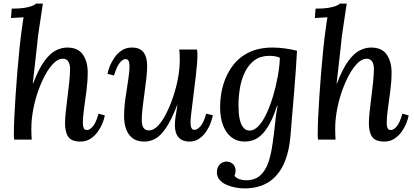

<svg xmlns="http://www.w3.org/2000/svg" viewBox="-20 -775 2300 1066"><path d="M427 11Q377 11 359 -15.5Q341 -42 341 -91Q341 -119 345.5 -157.5Q350 -196 355 -237.5Q360 -279 364.5 -320Q369 -361 369 -394Q369 -407 365.5 -419.5Q362 -432 353 -440.5Q344 -449 328 -449Q304 -449 279.5 -425.5Q255 -402 232.5 -361.5Q210 -321 192 -270Q174 -219 164 -165Q154 -111 154 -59Q154 -45 154.5 -29Q155 -13 156 0H59Q57 -12 57 -18.5Q57 -25 57 -33Q57 -68 59.5 -123.5Q62 -179 66.5 -245.5Q71 -312 76.5 -380Q82 -448 88.5 -509Q95 -570 101 -612Q104 -635 106 -649Q108 -663 111 -679L41 -675L45 -727Q90 -727 116.5 -731.5Q143 -736 158 -742Q173 -748 180 -755H218Q214 -729 209 -695Q204 -661 199 -628.5Q194 -596 191 -574Q189 -554 185.5 -521Q182 -488 177.5 -449.5Q173 -411 169 -374.5Q165 -338 162 -312H164Q195 -393 226.5 -436Q258 -479 290 -495Q322 -511 353 -511Q414 -511 440.5 -471.5Q467 -432 467 -373Q467 -324 460 -271Q453 -218 446.5 -171Q440 -124 440 -93Q440 -75 444.5 -64Q449 -53 463 -53Q478 -53 495.5 -73Q513 -93 527 -144L562 -134Q559 -116 549 -91Q539 -66 522.5 -43Q506 -20 482 -4.5Q458 11 427 11Z M782 11Q741 11 716.5 -7.5Q692 -26 680.5 -57.5Q669 -89 669 -127Q669 -177 676.5 -229.5Q684 -282 691.5 -329Q699 -376 699 -407Q699 -425 694.5 -436Q690 -447 676 -447Q662 -447 645 -426.5Q628 -406 613 -356L577 -365Q580 -384 590 -408.5Q600 -433 616.5 -456.5Q633 -480 656.5 -495.5Q680 -511 712 -511Q757 -511 777 -484.5Q797 -458 797 -409Q797 -380 792.5 -340Q788 -300 782 -257.5Q776 -215 771.5 -175.5Q767 -136 767 -107Q767 -95 770 -81.5Q773 -68 782 -59.5Q791 -51 807 -51Q832 -51 856 -75.5Q880 -100 901.5 -142Q923 -184 940.5 -235Q958 -286 968 -339.5Q978 -393 978 -441Q978 -455 977.5 -471Q977 -487 975 -500H1074Q1076 -488 1076 -481.5Q1076 -475 1076 -467Q1076 -448 1074 -422.5Q1072 -397 1068 -360Q1064 -323 1057 -270Q1051 -222 1047.5 -192Q1044 -162 1041.5 -143.5Q1039 -125 1038.5 -113.5Q1038 -102 1038 -92Q1038 -75 1043 -64.5Q1048 -54 1060 -54Q1075 -54 1093 -74Q1111 -94 1125 -144L1162 -135Q1158 -116 1149 -91.5Q1140 -67 1124 -43.5Q1108 -20 1085 -4.5Q1062 11 1031 11Q993 11 972 -12Q951 -35 951 -79Q951 -105 955.5 -132.5Q960 -160 965 -190H963Q932 -110 902.5 -66Q873 -22 843.5 -5.5Q814 11 782 11Z M1337 271Q1312 271 1286 266Q1260 261 1236.5 250.5Q1213 240 1198.5 222.5Q1184 205 1184 181Q1184 166 1190 153Q1196 140 1208.5 131Q1221 122 1237 122Q1258 122 1273 135.5Q1288 149 1288 174Q1288 187 1282 201Q1291 214 1310 220Q1329 226 1344 226Q1396 226 1425.5 198.5Q1455 171 1470.5 125Q1486 79 1493 24Q1502 -33 1507 -87Q1512 -141 1521 -188H1518Q1498 -125 1476 -86Q1454 -47 1431 -25.5Q1408 -4 1384.5 3.5Q1361 11 1338 11Q1296 11 1265.5 -12.5Q1235 -36 1218.5 -79Q1202 -122 1202 -179Q1202 -245 1219.5 -304.5Q1237 -364 1272.5 -411Q1308 -458 1363 -484.5Q1418 -511 1494 -511Q1526 -511 1563 -506Q1600 -501 1629 -493Q1626 -441 1622 -380.5Q1618 -320 1612.5 -257Q1607 -194 1602 -134.5Q1597 -75 1593 -23Q1585 73 1554 138.5Q1523 204 1469 237.5Q1415 271 1337 271ZM1366 -50Q1392 -50 1416 -76Q1440 -102 1460 -145Q1480 -188 1496 -241Q1512 -294 1522 -349.5Q1532 -405 1534 -454Q1524 -460 1507.5 -462.5Q1491 -465 1475 -465Q1427 -465 1394 -441Q1361 -417 1341 -377Q1321 -337 1312.5 -288Q1304 -239 1304 -189Q1304 -149 1310 -117.5Q1316 -86 1330 -68Q1344 -50 1366 -50Z M2114 11Q2064 11 2046 -15.5Q2028 -42 2028 -91Q2028 -119 2032.5 -157.5Q2037 -196 2042 -237.5Q2047 -279 2051.5 -320Q2056 -361 2056 -394Q2056 -407 2052.5 -419.5Q2049 -432 2040 -440.5Q2031 -449 2015 -449Q1991 -449 1966.5 -425.5Q1942 -402 1919.5 -361.5Q1897 -321 1879 -270Q1861 -219 1851 -165Q1841 -111 1841 -59Q1841 -45 1841.5 -29Q1842 -13 1843 0H1746Q1744 -12 1744 -18.5Q1744 -25 1744 -33Q1744 -68 1746.5 -123.5Q1749 -179 1753.5 -245.5Q1758 -312 1763.5 -380Q1769 -448 1775.5 -509Q1782 -570 1788 -612Q1791 -635 1793 -649Q1795 -663 1798 -679L1728 -675L1732 -727Q1777 -727 1803.5 -731.5Q1830 -736 1845 -742Q1860 -748 1867 -755H1905Q1901 -729 1896 -695Q1891 -661 1886 -628.5Q1881 -596 1878 -574Q1876 -554 1872.5 -521Q1869 -488 1864.5 -449.5Q1860 -411 1856 -374.5Q1852 -338 1849 -312H1851Q1882 -393 1913.5 -436Q1945 -479 1977 -495Q2009 -511 2040 -511Q2101 -511 2127.5 -471.5Q2154 -432 2154 -373Q2154 -324 2147 -271Q2140 -218 2133.5 -171Q2127 -124 2127 -93Q2127 -75 2131.5 -64Q2136 -53 2150 -53Q2165 -53 2182.5 -73Q2200 -93 2214 -144L2249 -134Q2246 -116 2236 -91Q2226 -66 2209.5 -43Q2193 -20 2169 -4.5Q2145 11 2114 11Z"/></svg>

Font: Lora Medium
Style: Italic
Weight: 500
Italic angle: -3°
Designer: Olga Karpushina, Alexei Vanyashin (Cyrillic)
Foundry: Cyreal
Version: Version 3.004